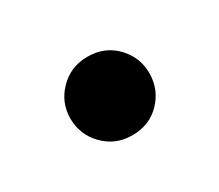

<svg xmlns="http://www.w3.org/2000/svg" viewBox="-48 -243 385 337"><g transform="rotate(-30 145.0 -74.5)"><path d="M145 5Q111 5 88 -18.5Q65 -42 65 -75Q65 -107 88 -130.5Q111 -154 145 -154Q180 -154 202.5 -130.5Q225 -107 225 -75Q225 -42 202.5 -18.5Q180 5 145 5Z"/></g></svg>

Font: TikTok Sans 24pt SemiBold
Style: Regular
Weight: 600
Version: Version 4.000